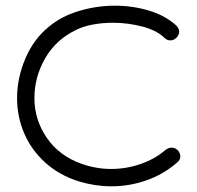

<svg xmlns="http://www.w3.org/2000/svg" viewBox="-20 -560 694 675"><path d="M258 78Q188 56 139 11.5Q90 -33 65 -91.5Q40 -150 40 -215Q40 -286 69.5 -355Q99 -424 153 -467Q196 -503 258 -521.5Q320 -540 384 -540Q446 -540 503 -523Q560 -506 599 -471Q610 -460 610 -448Q610 -439 601 -428Q591 -418 579 -418Q567 -418 558 -427Q532 -453 481 -466.5Q430 -480 377 -480Q340 -480 305.5 -473.5Q271 -467 246 -454Q176 -420 138.5 -354.5Q101 -289 101 -215Q101 -139 144.5 -75.5Q188 -12 267 16Q318 34 371 34Q424 34 474.5 16.5Q525 -1 562 -33Q573 -41 583 -41Q596 -41 606 -31Q614 -20 614 -10Q614 2 603 11Q555 53 495 74Q435 95 372 95Q315 95 258 78Z"/></svg>

Font: Hachi Maru Pop
Style: Regular
Weight: 400
Designer: Nontynet
Foundry: Nontynet
Version: Version 1.300